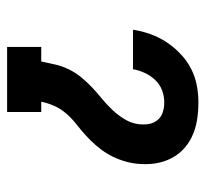

<svg xmlns="http://www.w3.org/2000/svg" viewBox="-39 -539 578 540"><g transform="rotate(90 250.0 -269.0)"><path d="M112 0V-96H153Q157 -116 161.5 -135.5Q166 -155 175 -173.5Q184 -192 197.5 -208.5Q211 -225 226.5 -239.5Q242 -254 258.5 -267.5Q275 -281 289.5 -296.5Q304 -312 315 -330Q326 -348 329 -368Q331 -383 329 -397Q327 -411 318.5 -422Q310 -433 296.5 -437.5Q283 -442 268 -442Q251 -442 234.5 -436Q218 -430 205.5 -417Q193 -404 185.5 -388Q178 -372 175 -356Q175 -355 175 -354.5Q175 -354 175 -354H64Q64 -355 64 -355.5Q64 -356 64 -357Q68 -381 76.5 -404.5Q85 -428 99 -449Q113 -470 132 -488Q151 -506 173.5 -517.5Q196 -529 220 -533.5Q244 -538 268 -538Q294 -538 318.5 -534Q343 -530 365 -519.5Q387 -509 403.5 -492Q420 -475 429.5 -452.5Q439 -430 441 -405Q443 -380 439 -354Q436 -336 429 -317Q422 -298 412 -281.5Q402 -265 388.5 -249.5Q375 -234 360 -220.5Q345 -207 329 -194.5Q313 -182 299.5 -166.5Q286 -151 278 -133Q270 -115 266 -96H295V0Z"/></g></svg>

Font: Iosevka Curly Slab Oblique
Style: Bold
Weight: 700
Italic angle: -9°
Monospace: yes
Designer: Belleve Invis
Foundry: Belleve Invis
Version: Version 11.1.0; ttfautohint (v1.8.3)